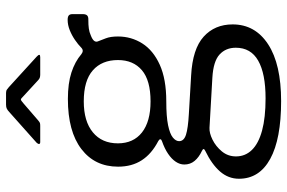

<svg xmlns="http://www.w3.org/2000/svg" viewBox="-179 -606 960 642"><g transform="rotate(-90 301.0 -285.0)"><path d="M555.6 -538.8Q565.7 -538.8 570.3 -535.1Q574.8 -531.4 574.8 -522.5V-488.3Q574.8 -478.6 570.6 -473.9Q566.4 -469.2 555.4 -469.6Q538.8 -469.7 526.7 -468Q514.6 -466.4 503.4 -461.3Q478.6 -451.9 483.4 -438.3Q487.6 -427 493.8 -411.4Q500 -395.8 500 -370.4Q500 -326.1 476.8 -289.3Q453.6 -252.6 405.5 -230.8Q357.4 -209 282.9 -209Q232.5 -209 203.3 -203Q174.1 -196.9 162 -186.9Q150 -177 150 -166.1Q150 -150 171.5 -143.1Q193 -136.2 241.1 -133.5L369.9 -125.9Q458.4 -121.1 499.4 -84Q540.4 -46.9 540.4 12.9Q540.4 88.2 473.8 131.6Q407.3 175 283.8 175Q157.2 175 90.8 138.6Q24.3 102.2 24.3 34.2Q24.3 -1.3 48.4 -29.1Q72.6 -56.9 117.6 -78.7Q129.5 -84.2 117.6 -89.7Q96 -99.8 84 -114.3Q71.9 -128.7 71.9 -148.8Q71.9 -163.4 81.1 -177.2Q90.2 -191 107.6 -202.8Q124.9 -214.7 150.5 -223.6Q156.2 -225.6 156.3 -228.9Q156.4 -232.3 150.6 -235.6Q107.4 -258 86.1 -291.1Q64.7 -324.1 64.7 -370.1Q64.7 -447.9 123.7 -492.9Q182.6 -538 291.2 -538Q343.2 -538 379.5 -526.2Q415.8 -514.4 440.8 -493Q446.7 -488.4 452 -488.4Q457.4 -488.3 462.4 -493.1Q473.5 -504.1 488.6 -514.4Q503.6 -524.7 521.1 -531.8Q538.7 -538.8 555.6 -538.8ZM283 -261.6Q353.3 -261.6 387.2 -290.5Q421.2 -319.4 421.2 -370.7Q421.2 -424.2 386.9 -454.5Q352.6 -484.9 283 -484.9Q216.3 -484.9 179.5 -454.5Q142.7 -424.2 142.7 -370.7Q142.7 -319.1 179.1 -290.3Q215.6 -261.6 283 -261.6ZM194.8 -64.5Q177.5 -65.5 155.1 -54.5Q132.7 -43.5 115.8 -23.2Q99 -2.8 99 24.1Q99 55.1 120.6 77.3Q142.2 99.5 185.4 111.3Q228.6 123 293.1 123Q376 123 419.2 98.3Q462.4 73.7 462.4 23.4Q462.4 -10.2 439.6 -31Q416.8 -51.7 362.3 -54.9ZM354 -637.3 300 -687Q292.2 -695.2 289.2 -695.2Q286.2 -695.2 276.9 -687L219.3 -637.3Q213.7 -632.5 210.7 -631.5Q207.6 -630.5 201.2 -630.5H147.2Q141.1 -630.5 140.6 -634.1Q140.1 -637.6 144.9 -642.7L247.5 -734.1Q253 -739.2 258.1 -742Q263.2 -744.8 272.1 -744.8H311.3Q318.7 -744.8 322.9 -741.5Q327.1 -738.2 330.6 -735.4L432.2 -642.7Q445.6 -630.5 430.9 -630.5H372.3Q367 -630.5 362.6 -631.9Q358.3 -633.2 354 -637.3Z"/></g></svg>

Font: Libre Franklin Thin
Style: Regular
Weight: 100
Designer: Pablo Impallari, Rodrigo Fuenzalida, Nhung Nguyen
Foundry: Impallari Type
Version: Version 3.000